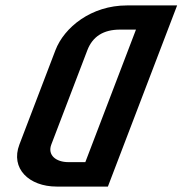

<svg xmlns="http://www.w3.org/2000/svg" viewBox="-20 -687 715 707"><path d="M188.5 0H377.3L632.2 -667H447.2C316.2 -667 216.4 -586.5 184.1 -502L51.5 -155C17.6 -66.3 87.2 0 188.5 0ZM301.6 -502C321 -552.7 361.1 -578 421.9 -578H480.7L294.2 -90H231.7C186.5 -90 154 -115.6 169 -155Z"/></svg>

Font: Din Kursivschrift
Style: Extended Italic
Weight: 400
Version: Version 1.089